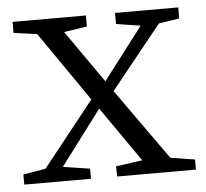

<svg xmlns="http://www.w3.org/2000/svg" viewBox="-43 -559 650 605"><g transform="rotate(-5 282.0 -257.0)"><path d="M476 -44 316 -269 477 -469 542 -479V-514H342V-479L419 -467L293 -302L177 -468L250 -479V-514H18V-479L92 -469L244 -249L81 -44L10 -32V0H221V-32L136 -45L266 -218L387 -44L303 -32L304 0H553V-32Z"/></g></svg>

Font: Source Han Serif AKR9
Style: Regular
Weight: 400
Designer: Ryoko NISHIZUKA 西塚涼子 (kana & ideographs); Frank Grießhammer (Latin, Greek & Cyrillic); Sandoll Communications 산돌커뮤니케이션, 
Foundry: Adobe Systems Incorporated
Version: Version 1.005;hotconv 1.0.107;makeotfexe 2.5.65593